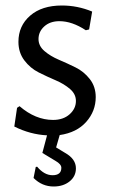

<svg xmlns="http://www.w3.org/2000/svg" viewBox="-20 -485 410 698"><path d="M205 -465Q262 -465 315 -443L304 -378L292 -375Q242 -408 196 -408Q162 -408 141 -389Q120 -370 120 -343Q120 -318 141.5 -299.5Q163 -281 193.5 -268Q224 -255 254.5 -240Q285 -225 306.5 -197.5Q328 -170 328 -132Q328 -81 293.5 -42Q259 -3 197 6L184 51L217 71Q256 93 256 127Q256 156 233 174.5Q210 193 175 193Q133 193 102 162L110 122L115 121Q141 152 171 152Q203 152 203 125Q203 112 182 100L134 71L151 7Q90 4 32 -25L42 -93L51 -99Q109 -49 173 -49Q210 -49 233 -69.5Q256 -90 256 -118Q256 -143 234.5 -161.5Q213 -180 182.5 -193Q152 -206 121 -221.5Q90 -237 68.5 -265.5Q47 -294 47 -333Q47 -391 89.5 -428Q132 -465 205 -465Z"/></svg>

Font: Alegreya Sans SC
Style: Regular
Weight: 400
Designer: Juan Pablo del Peral
Foundry: Huerta Tipografica
Version: Version 2.007